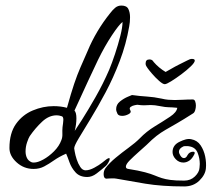

<svg xmlns="http://www.w3.org/2000/svg" viewBox="-20 -646 794 691"><path d="M445 -551Q434 -487 411 -426.5Q388 -366 360 -313.5Q332 -261 306 -218.5Q280 -176 263.5 -148.5Q247 -121 247 -112Q247 -112 249 -100Q251 -88 256 -72.5Q261 -57 269 -45Q277 -33 288 -33Q302 -33 319.5 -42.5Q337 -52 347 -60Q367 -77 372 -77Q375 -77 375 -74Q375 -70 370 -61Q365 -52 360 -48Q344 -34 327.5 -21.5Q311 -9 294 -9Q267 -9 252 -25.5Q237 -42 230 -62Q223 -82 218 -93Q193 -82 174.5 -69Q156 -56 139 -47Q122 -38 101 -38Q66 -38 40 -61.5Q14 -85 14 -113Q14 -167 37.5 -200Q61 -233 98 -248.5Q135 -264 173 -264Q199 -264 221 -258Q236 -312 247 -344.5Q258 -377 269.5 -403.5Q281 -430 296 -464Q310 -498 330.5 -532.5Q351 -567 376 -598Q385 -610 394.5 -618Q404 -626 417 -626Q436 -626 442 -613.5Q448 -601 448 -584Q448 -566 445 -551ZM421 -567Q408 -557 382.5 -518.5Q357 -480 333 -431Q315 -393 297 -354.5Q279 -316 266 -287Q253 -258 248 -248Q255 -241 255 -220Q255 -199 249 -175Q254 -182 275 -215Q296 -248 323.5 -296Q351 -344 373 -395Q383 -419 394 -452Q405 -485 413 -516.5Q421 -548 421 -567ZM205 -188Q206 -196 207 -203Q208 -210 208 -215Q208 -227 201 -228Q192 -231 184 -231Q156 -231 131.5 -208Q107 -185 87 -156Q83 -150 77.5 -134Q72 -118 72 -101Q72 -88 77 -77.5Q82 -67 94 -62Q96 -61 102 -61Q116 -61 136 -72Q156 -83 174.5 -101.5Q193 -120 201 -142Q205 -152 204.5 -164Q204 -176 205 -188ZM721 -40Q719 -17 697.5 4Q676 25 643 25Q563 25 502.5 15Q442 5 399 -3Q395 -4 391 -4Q387 -4 382 -4Q375 -4 369.5 -3.5Q364 -3 364 -3Q353 -3 353 -19Q353 -31 359 -40Q373 -59 396 -78Q419 -97 443 -114.5Q467 -132 483 -148Q507 -173 537.5 -191.5Q568 -210 592 -226Q616 -242 618 -258Q598 -260 587 -260Q576 -260 556 -264Q537 -268 522 -268Q516 -268 510.5 -267.5Q505 -267 498 -267Q493 -267 487 -267.5Q481 -268 474 -269Q474 -269 465.5 -267.5Q457 -266 450.5 -261.5Q444 -257 449 -249Q454 -241 442.5 -235Q431 -229 420 -229Q407 -229 403 -236Q398 -246 398 -253Q398 -270 412 -281Q426 -292 440.5 -298Q455 -304 455 -304Q484 -300 509 -298.5Q534 -297 562 -291Q574 -288 585.5 -287Q597 -286 609 -286Q623 -286 639 -287Q655 -288 674 -288Q680 -288 682.5 -281Q685 -274 685 -266Q685 -258 682.5 -249.5Q680 -241 675 -238Q639 -215 615.5 -201.5Q592 -188 575.5 -178.5Q559 -169 543.5 -157Q528 -145 507 -124Q496 -114 478.5 -98.5Q461 -83 447 -69Q433 -55 433 -46Q433 -39 442 -38Q480 -32 502 -26Q524 -20 537 -14.5Q550 -9 562.5 -5Q575 -1 593 1.5Q611 4 643 4Q666 4 681.5 -11Q697 -26 698 -42Q698 -45 698.5 -48.5Q699 -52 699 -56Q699 -76 691.5 -95.5Q684 -115 663 -119Q660 -120 657 -120Q654 -120 651 -120Q648 -120 644.5 -120Q641 -120 638 -118Q624 -111 624 -100Q624 -94 629.5 -85.5Q635 -77 642 -77Q650 -77 655 -88Q662 -100 675 -100Q683 -100 680 -92Q672 -75 661.5 -68Q651 -61 640 -61Q624 -61 612.5 -73Q601 -85 601 -99Q601 -125 629 -137Q637 -141 647.5 -144Q658 -147 668 -145Q690 -141 702 -123Q714 -105 718.5 -82.5Q723 -60 721 -40ZM671 -434Q681 -434 681 -428Q681 -421 666.5 -407Q652 -393 632.5 -378.5Q613 -364 596 -353.5Q579 -343 573 -343Q566 -343 552.5 -355Q539 -367 527 -381Q515 -395 511 -401Q509 -404 506.5 -408Q504 -412 504 -417Q504 -432 517 -432H519Q528 -432 533 -423Q551 -402 576 -387Q582 -390 595.5 -398Q609 -406 625 -414Q641 -422 653 -428Q665 -434 668 -434Z"/></svg>

Font: Ingrid Darling
Style: Regular
Weight: 400
Designer: Robert E. Leuschke
Foundry: Robert E. Leuschke
Version: Version 1.010; ttfautohint (v1.8.3)